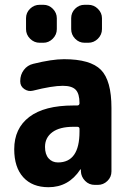

<svg xmlns="http://www.w3.org/2000/svg" viewBox="-20 -780 540 810"><path d="M315.4 -224.6V-236.3Q315.4 -245.1 305.7 -245.1H290Q231.4 -245.1 200.7 -222.2Q169.9 -199.2 169.9 -160.2Q169.9 -128.9 185.1 -111.8Q200.2 -94.7 224.6 -94.7Q315.4 -94.7 315.4 -224.6ZM250 -530.3Q361.3 -530.3 405.8 -485.4Q450.2 -440.4 450.2 -325.2V-56.6Q450.2 -33.2 433.1 -16.6Q416 0 392.6 0H379.9Q355.5 0 338.9 -17.1Q322.3 -34.2 321.3 -56.6V-64.5Q321.3 -65.4 320.3 -65.4Q318.4 -65.4 318.4 -64.5Q269.5 9.8 184.6 9.8Q116.2 9.8 78.1 -32.2Q40 -74.2 40 -150.4Q40 -238.3 103.5 -286.6Q167 -335 290 -335H305.7Q314.5 -335 315.4 -343.8V-344.7Q315.4 -384.8 299.3 -401.4Q283.2 -418 245.1 -418Q200.2 -418 119.1 -397.5Q99.6 -392.6 82.5 -404.3Q65.4 -416 65.4 -436.5V-438.5Q65.4 -464.8 80.6 -484.9Q95.7 -504.9 120.1 -510.7Q199.2 -530.3 250 -530.3ZM336.9 -759.8H352.5Q376 -759.8 393.1 -742.7Q410.2 -725.6 410.2 -703.1V-657.2Q410.2 -633.8 393.1 -616.7Q376 -599.6 352.5 -599.6H336.9Q313.5 -599.6 296.9 -616.7Q280.3 -633.8 280.3 -657.2V-703.1Q280.3 -726.6 296.9 -743.2Q313.5 -759.8 336.9 -759.8ZM147.5 -759.8H163.1Q186.5 -759.8 203.1 -742.7Q219.7 -725.6 219.7 -703.1V-657.2Q219.7 -633.8 202.6 -616.7Q185.5 -599.6 163.1 -599.6H147.5Q124 -599.6 106.9 -616.7Q89.8 -633.8 89.8 -657.2V-703.1Q89.8 -726.6 106.9 -743.2Q124 -759.8 147.5 -759.8Z"/></svg>

Font: Rounded Mgen+ 1m bold
Style: Bold
Weight: 700
Designer: [Source Han Sans]
Ryoko NISHIZUKA  (kana & ideographs); Paul D. Hunt (Latin, Greek & Cyrillic); Wenlong ZHANG  (bopomofo
Version: Version 1.059.20150602